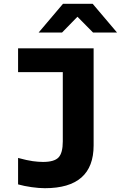

<svg xmlns="http://www.w3.org/2000/svg" viewBox="-20 -770 640 1009"><path d="M216 219Q185 219 146 213.5Q107 208 75 199V60Q123 73 152.5 77Q182 81 206 81Q265 81 287.5 57.5Q310 34 310 -27V-391H75V-516H472V-6Q472 219 216 219ZM183 -599 311 -750H467L595 -599H469L387 -682L306 -599Z"/></svg>

Font: Red Hat Mono
Style: Bold
Weight: 700
Monospace: yes
Designer: Pentagram, MCKL
Foundry: Pentagram, MCKL
Version: Version 1.023; ttfautohint (v1.8.3)